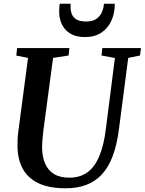

<svg xmlns="http://www.w3.org/2000/svg" viewBox="-20 -1001 777 1031"><path d="M668.5 -690 618.5 -306Q607.5 -222 584.8 -162Q562 -102 526.5 -64Q491 -26 442.8 -8Q394.5 10 333.5 10Q241.5 10 184.8 -18Q128 -46 101.5 -96Q75 -146 74 -212.5Q74 -231 74.5 -251Q75 -271 78 -292L130.5 -690L67.5 -702.5L72 -743H352.5L348.5 -703L265 -690L213 -301Q209.5 -273.5 207.8 -249.2Q206 -225 206 -205Q207 -159.5 221.8 -123.8Q236.5 -88 268.5 -67.5Q300.5 -47 352.5 -47Q410 -47 449.5 -75.8Q489 -104.5 513.2 -162.5Q537.5 -220.5 548.5 -309L597 -689.5L525 -703L529.5 -743H737L732 -703ZM437 -802Q395 -802 367.5 -815.5Q340 -829 324.2 -850.8Q308.5 -872.5 302.5 -898.2Q296.5 -924 298 -949Q298 -958 298.8 -966Q299.5 -974 301 -981H359.5Q357 -952.5 363.5 -931Q370 -909.5 388.8 -897.5Q407.5 -885.5 442.5 -885.5Q479 -885.5 499.2 -900.8Q519.5 -916 528.2 -938Q537 -960 538 -981H596.5Q596.5 -930.5 578.2 -890Q560 -849.5 524.5 -825.8Q489 -802 437 -802Z"/></svg>

Font: Merriweather 48pt SemiBold
Style: Italic
Weight: 600
Italic angle: -7.8°
Designer: Eben Sorkin
Foundry: Eben Sorkin
Version: Version 2.101